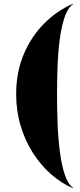

<svg xmlns="http://www.w3.org/2000/svg" viewBox="-20 -820 422 1010"><path d="M363 170Q302 143.5 248 96Q194 48.5 152.8 -16.2Q111.5 -81 88.2 -159.2Q65 -237.5 65 -325Q65 -441.5 105.5 -536Q146 -630.5 213.8 -697.8Q281.5 -765 363 -800L364.5 -798Q337 -779.5 320.2 -730.5Q303.5 -681.5 294.5 -614.5Q285.5 -547.5 282.8 -472.2Q280 -397 280 -325Q280 -253 282.8 -174.8Q285.5 -96.5 294.5 -25.5Q303.5 45.5 320.2 97.2Q337 149 364.5 168Z"/></svg>

Font: Bodoni Moda 48pt Black
Style: Regular
Weight: 900
Designer: Owen Earl
Foundry: indestructible type
Version: Version 2.004